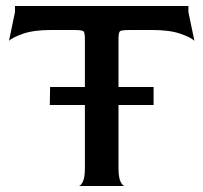

<svg xmlns="http://www.w3.org/2000/svg" viewBox="-20 -620 678 640"><path d="M242 0Q249 0 256 -14Q263 -28 263 -60V-490Q263 -512 258 -516Q253 -520 223 -520H150Q92 -520 56.5 -507.5Q21 -495 10 -484L30 -580V-600H608V-580L628 -484Q617 -495 581.5 -507.5Q546 -520 488 -520H416Q385 -520 380 -516Q375 -512 375 -490V-60Q375 -28 382 -14Q389 0 396 0ZM146 -270 147 -330H492V-270Z"/></svg>

Font: Red Rose
Style: Regular
Weight: 400
Designer: Jaikishan Patel
Version: Version 2.000; ttfautohint (v1.8.3)